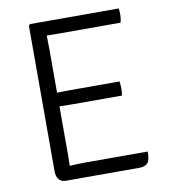

<svg xmlns="http://www.w3.org/2000/svg" viewBox="-78 -750 718 817"><g transform="rotate(-10 281.0 -341.5)"><path d="M505.5 -62Q505.5 -25 494.5 -12.5Q483.5 0 458.5 0H140.5Q122 0 111.2 -12.5Q100.5 -25 100.5 -47.5V-677L106.5 -683H489.5Q491 -675 491.2 -667.8Q491.5 -660.5 491.5 -654.5Q491.5 -648.5 490.5 -639.5Q489.5 -630.5 486.5 -622H228Q215.5 -622 200 -622.2Q184.5 -622.5 168 -622.5Q168 -603 168.5 -592Q169 -581 169 -561.5V-375.5Q185 -376 200.5 -376.2Q216 -376.5 228 -376.5H439Q441.5 -360 441.5 -346Q441.5 -332 439 -315.5H228Q216 -315.5 200.5 -315.8Q185 -316 169 -316.5V-95.5Q169 -85.5 168.5 -77.5Q168 -69.5 168 -59.5Q181 -60.5 195.8 -61.2Q210.5 -62 229 -62Z"/></g></svg>

Font: Signika Negative SC Light
Style: Regular
Weight: 300
Designer: Anna Giedryś
Foundry: Anna Giedryś
Version: Version 2.000; ttfautohint (v1.8.3) -l 8 -r 50 -G 200 -x 9 -